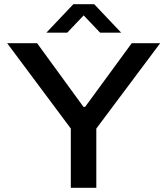

<svg xmlns="http://www.w3.org/2000/svg" viewBox="-20 -891 794 911"><path d="M200 -736 328 -871H427L555 -736H455L377 -818L299 -736ZM316 0V-281L14 -686H156L376 -384H384L605 -686H740L437 -281V0Z"/></svg>

Font: Archivo SemiExpanded Medium
Style: Regular
Weight: 500
Width: 6
Designer: Hector Gatti
Foundry: Omnibus-Type
Version: Version 2.001; ttfautohint (v1.8.3)